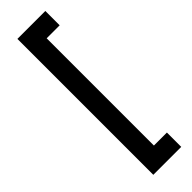

<svg xmlns="http://www.w3.org/2000/svg" viewBox="-307 -710 909 909"><g transform="rotate(-45 148.0 -255.0)"><path d="M76 200V-710H263V-614H176V104H263V200Z"/></g></svg>

Font: Fustat SemiBold
Style: Regular
Weight: 600
Designer: Mohamed Gaber, Khaled Hosny, Laura Garcia Mut
Foundry: Kief Type Foundry, Alif Type Foundry, Hard Type Foundry
Version: Version 1.007